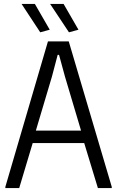

<svg xmlns="http://www.w3.org/2000/svg" viewBox="-20 -949 591 969"><path d="M7 -6 222 -740H327L544 -6V0H474L405 -227H145L77 0H7ZM389 -290 308 -562 278 -672H271L242 -562L161 -290ZM183 -786 89 -929H156L231 -799ZM328 -786 233 -929H301L376 -799Z"/></svg>

Font: Encode Sans Compressed
Style: Regular
Weight: 400
Designer: Pablo Impallari, Andres Torresi
Foundry: Pablo Impallari, Andres Torresi
Version: Version 1.000; ttfautohint (v1.00) -l 8 -r 50 -G 200 -x 14 -